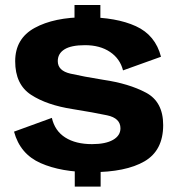

<svg xmlns="http://www.w3.org/2000/svg" viewBox="-20 -710 670 746"><path d="M269.5 -603.5H370V-690.5H269.5ZM270.5 15H371V-69.5H270.5ZM335 -41Q469 -41 541.5 -83.2Q614 -125.5 614 -224Q614 -314.5 547.2 -350Q480.5 -385.5 381 -400Q303.5 -412.5 254 -423.8Q204.5 -435 204.5 -472.5Q204.5 -502 230.5 -518.2Q256.5 -534.5 310.5 -534.5Q368.5 -534.5 407.5 -508.2Q446.5 -482 458 -436.5L605.5 -489.5Q584 -573.5 508 -608.2Q432 -643 312.5 -643Q190 -643 114.5 -601.5Q39 -560 39 -472Q39 -382 100.5 -341.8Q162 -301.5 263 -286Q344 -273 396 -262Q448 -251 448 -211.5Q448 -183 419 -166.5Q390 -150 337.5 -150Q274 -150 233.5 -175.8Q193 -201.5 181.5 -252L34.5 -198.5Q58 -111.5 138 -76.2Q218 -41 335 -41Z"/></svg>

Font: Anybody UltraCondensed Thin
Style: Bold
Weight: 700
Version: Version 1.111